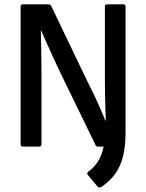

<svg xmlns="http://www.w3.org/2000/svg" viewBox="-20 -675 673 884"><path d="M430 185 384 130Q381 126 382 121.5Q383 117 390 113Q416 93 433 65Q450 37 457 0H431Q423 0 420 -7L256 -344Q241 -376 226 -408.5Q211 -441 197 -472.5Q183 -504 170 -533H168Q169 -501 169.5 -466.5Q170 -432 170.5 -398Q171 -364 171 -331V-10Q171 0 160 0H85Q75 0 75 -10V-645Q75 -655 85 -655H204Q212 -655 216 -647L382 -301Q399 -268 414 -236.5Q429 -205 441.5 -176Q454 -147 465 -120H467Q466 -149 465 -182Q464 -215 463.5 -248.5Q463 -282 463 -311V-645Q463 -655 473 -655H548Q558 -655 558 -645V-63Q558 -4 547 42.5Q536 89 512 123Q488 157 451 183Q435 193 430 185Z"/></svg>

Font: Sofia Sans Semi Condensed SemiBold
Style: Regular
Weight: 600
Designer: Botio Nikoltchev, Ani Petrova
Foundry: lettersoup
Version: Version 4.100